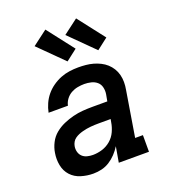

<svg xmlns="http://www.w3.org/2000/svg" viewBox="-142 -885 885 998"><g transform="rotate(-20 300.0 -386.5)"><path d="M203 8Q169 8 136 -2Q103 -12 81 -36Q59 -60 52.5 -94Q46 -128 52 -162Q56 -189 69.5 -215.5Q83 -242 105.5 -260.5Q128 -279 154.5 -290.5Q181 -302 208.5 -309Q236 -316 263.5 -318Q291 -320 318 -320H399L406 -358Q409 -377 404.5 -395.5Q400 -414 386.5 -425.5Q373 -437 354.5 -441.5Q336 -446 317 -446Q299 -446 280 -442.5Q261 -439 244 -429.5Q227 -420 215 -404Q203 -388 199 -369H92Q97 -394 107.5 -417.5Q118 -441 134.5 -461Q151 -481 173 -496.5Q195 -512 219 -521.5Q243 -531 268 -534.5Q293 -538 317 -538Q338 -538 359 -536Q380 -534 399.5 -528.5Q419 -523 437 -514Q455 -505 469.5 -492Q484 -479 494.5 -462Q505 -445 510 -425.5Q515 -406 515 -385Q515 -364 511 -343L470 -92H513V0H346L361 -86Q348 -65 331 -47Q314 -29 293.5 -16Q273 -3 250 2.5Q227 8 204 8Q204 8 204 8Q204 8 203 8ZM234 -84Q260 -84 286 -92Q312 -100 333 -118Q354 -136 365.5 -161Q377 -186 381 -212L384 -228H318Q306 -228 295 -227.5Q284 -227 272.5 -226Q261 -225 250 -223Q239 -221 227.5 -218Q216 -215 205 -210.5Q194 -206 184 -199Q174 -192 168 -181.5Q162 -171 160 -160Q157 -144 161 -128.5Q165 -113 176 -102.5Q187 -92 202.5 -88Q218 -84 234 -84ZM446 -586 312 -719 394 -781 508 -634ZM276 -586 142 -719 224 -781 338 -634Z"/></g></svg>

Font: Iosevka Curly Slab SmBdExObl
Style: Regular
Weight: 600
Width: 7
Italic angle: -9°
Monospace: yes
Designer: Belleve Invis
Foundry: Belleve Invis
Version: Version 11.1.0; ttfautohint (v1.8.3)